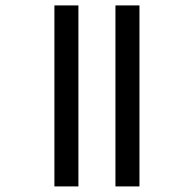

<svg xmlns="http://www.w3.org/2000/svg" viewBox="-20 -688 610 691"><path d="M175.8 -17.1V-668.5H262.2V-17.1ZM395.5 -17.1V-668.5H481.9V-17.1ZM321.8 -619.6ZM334 -65.9Z"/></svg>

Font: Noto Sans Malayalam UI
Style: Regular
Weight: 400
Designer: Monotype Design team
Foundry: Monotype Imaging Inc.
Version: Version 1.03